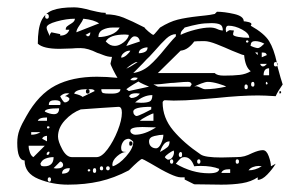

<svg xmlns="http://www.w3.org/2000/svg" viewBox="-20 -495 790 523"><path d="M423 -216Q423 -174 452 -139.5Q481 -105 527 -74Q539 -66 583 -66L624 -67Q637 -67 646 -69.5Q655 -72 667 -78Q685 -86 696 -86Q706 -86 712 -69.5Q718 -53 718 -42L731 -49Q722 -34 708 -19.5Q694 -5 682 -5V-12Q664 0 639.5 4Q615 8 583 8L509 7L483 -6V-12H472Q453 -12 390 -50Q369 -62 367 -62Q362 -62 331 -31Q291 -10 251.5 -1Q212 8 165 8Q123 8 85 -7.5Q47 -23 47 -58Q27 -58 27 -106Q27 -125 33 -141Q39 -157 52 -179Q85 -238 131 -262Q177 -286 244 -286Q270 -286 300 -283Q295 -291 288 -305Q281 -319 281 -322Q282 -327 283.5 -332.5Q285 -338 285 -340Q274 -340 261.5 -345Q249 -350 245 -351Q219 -364 200 -364Q185 -364 176 -363L142 -362Q98 -362 83 -376Q83 -417 92.5 -438Q102 -459 123 -467Q144 -475 182 -475Q199 -475 227 -467Q232 -466 244.5 -463Q257 -460 268 -460V-456Q294 -456 316.5 -447Q339 -438 374 -420Q374 -418 384.5 -409Q395 -400 398 -400Q400 -401 407 -409.5Q414 -418 416 -420Q442 -436 464 -441.5Q486 -447 522 -451Q530 -452 540.5 -453Q551 -454 565 -457Q566 -458 568 -460Q570 -462 571 -463Q591 -463 617.5 -457Q644 -451 644 -437Q648 -437 656.5 -435Q665 -433 665 -429L663 -425Q700 -404 713 -383Q726 -362 734 -325Q733 -326 731 -326Q726 -326 726 -320Q726 -314 731 -314Q735 -314 735 -317Q746 -276 750 -265Q736 -245 731 -233Q699 -235 683 -235Q636 -235 569 -228Q557 -227 520.5 -224Q484 -221 453 -221L429 -222Q427 -222 425 -220Q423 -218 423 -216ZM108 -444Q113 -444 113 -450Q113 -457 108 -457Q103 -457 103 -450Q103 -444 108 -444ZM184 -444Q161 -444 134 -436.5Q107 -429 107 -420Q107 -415 111 -407Q115 -399 115 -396Q115 -399 116.5 -402Q118 -405 120 -407Q125 -406 132 -404.5Q139 -403 144 -402V-398Q163 -398 169 -414H159Q159 -420 162.5 -423Q166 -426 175 -431.5Q184 -437 184 -444ZM250 -431Q237 -441 207 -444Q205 -438 196.5 -426Q188 -414 188 -407Q214 -417 230 -423.5Q246 -430 250 -431ZM472 -400Q488 -408 511.5 -414Q535 -420 552 -420Q563 -420 571.5 -416Q580 -412 587 -412Q587 -425 579 -428.5Q571 -432 556 -432Q537 -432 520.5 -429Q504 -426 483 -420Q481 -417 476.5 -412.5Q472 -408 472 -400ZM595 -414 596 -407Q604 -413 606 -413Q607 -413 609.5 -412.5Q612 -412 617 -412Q617 -410 616 -407.5Q615 -405 615 -401Q615 -397 629 -394.5Q643 -392 659 -392Q659 -404 639.5 -414.5Q620 -425 602 -425Q595 -425 595 -414ZM248 -394Q265 -394 282 -400.5Q299 -407 306 -420H287Q272 -420 260 -414Q248 -408 248 -394ZM226 -407 213 -400 219 -396Q226 -396 226 -407ZM401 -356Q385 -338 379 -333Q377 -330 343 -296Q368 -300 387 -316.5Q406 -333 430 -363Q436 -370 443 -378.5Q450 -387 459 -396V-402Q446 -402 433 -390Q420 -378 401 -356ZM331 -400 321 -401Q278 -401 268 -382Q275 -375 280.5 -372.5Q286 -370 293 -370Q304 -370 316.5 -379.5Q329 -389 331 -400ZM324 -370Q326 -370 338.5 -374.5Q351 -379 361 -382Q361 -386 357.5 -391Q354 -396 346 -396Q337 -396 324 -370ZM654 -385Q650 -385 650 -382Q650 -379 654 -379Q656 -379 657 -382Q657 -383 656 -384Q655 -385 654 -385ZM472 -357 410 -296H565Q571 -289 590 -289Q616 -289 633 -291Q650 -293 663 -301Q648 -312 645 -345H644Q641 -345 629.5 -350Q618 -355 612 -357Q592 -366 570.5 -374.5Q549 -383 537 -383Q513 -383 509 -382Q502 -372 492.5 -365Q483 -358 472 -357ZM662 -371Q664 -369 671.5 -366.5Q679 -364 682 -364Q686 -364 691 -368Q696 -372 700 -376Q687 -383 675 -383Q663 -383 663 -372Q662 -372 662 -371ZM358 -350Q367 -350 374.5 -353.5Q382 -357 382 -366Q374 -366 366 -362Q358 -358 358 -350ZM335 -357H333Q325 -357 317.5 -351Q310 -345 310 -338Q317 -338 325 -345Q333 -352 335 -357ZM682 -345V-352H675ZM693 -352V-339L707 -345Q705 -350 702 -351Q699 -352 693 -352ZM355 -326H352Q349 -326 339.5 -320Q330 -314 324 -308Q334 -312 355 -326ZM735 -317 734 -325Q736 -323 736 -320Q736 -318 735 -317ZM696 -314Q700 -314 703 -317Q706 -320 707 -321H689Q689 -318 691.5 -316Q694 -314 696 -314ZM713 -309Q698 -309 698 -290H713ZM335 -277 343 -276Q353 -276 355 -283L348 -284Q339 -284 335 -277ZM324 -252 331 -247 386 -259Q381 -261 371 -265.5Q361 -270 357 -273Q353 -271 342.5 -264.5Q332 -258 324 -252ZM498 -259 502 -265Q501 -272 492 -272Q481 -272 466.5 -270.5Q452 -269 445 -269Q415 -265 398 -265L410 -259ZM596 -259Q592 -262 575 -267Q558 -272 546 -272Q540 -272 528 -267.5Q516 -263 509 -259L514 -260Q519 -260 526.5 -256Q534 -252 539 -252Q564 -252 596 -259ZM673 -265Q673 -272 669 -272Q664 -272 664 -265Q664 -259 669 -259Q673 -259 673 -265ZM709 -268 707 -272Q704 -272 704 -268Q704 -265 706 -265Q709 -265 709 -268ZM655 -258Q655 -265 650 -265Q646 -265 646 -258Q646 -252 650 -252Q655 -252 655 -258ZM182 -240Q200 -236 205 -231L238 -247Q236 -252 227 -252Q225 -252 213.5 -252Q202 -252 193 -249Q184 -246 182 -240ZM214 -246Q214 -252 219 -252Q224 -252 224 -246Q224 -240 219 -240Q214 -240 214 -246ZM256 -252Q256 -243 261 -241.5Q266 -240 278 -240H285Q308 -240 308 -252ZM746 -244Q746 -242 743 -240Q741 -240 741 -243Q741 -247 743 -247Q746 -246 746 -244ZM144 -233Q145 -230 149.5 -223Q154 -216 157 -216Q161 -216 165 -219Q169 -222 169 -226Q169 -228 165 -230.5Q161 -233 157 -233L169 -240L164 -241Q158 -241 154 -239.5Q150 -238 144 -233ZM331 -233Q332 -233 334 -230.5Q336 -228 338 -228Q344 -228 350.5 -231Q357 -234 361 -240L352 -241Q344 -241 339.5 -239.5Q335 -238 331 -233ZM348 -216 364 -215Q380 -215 387.5 -218.5Q395 -222 395 -236Q371 -236 348 -216ZM113 -209H144L145 -214Q145 -222 130 -222Q122 -222 117.5 -219.5Q113 -217 113 -209ZM312 -188Q312 -204 303 -204Q289 -203 256 -201Q223 -199 200 -197Q176 -188 157 -167.5Q138 -147 138 -123Q138 -110 149.5 -88.5Q161 -67 176 -67H243Q257 -67 273 -88.5Q289 -110 300.5 -139Q312 -168 312 -188ZM343 -191Q343 -186 346 -182.5Q349 -179 352 -179Q356 -179 371.5 -186.5Q387 -194 392 -197V-204Q343 -204 343 -191ZM102 -191Q116 -184 127 -184Q141 -184 141 -200Q102 -200 102 -191ZM361 -166H398V-186Q395 -186 380.5 -178.5Q366 -171 361 -166ZM83 -166H108V-175Q86 -175 83 -166ZM115 -148Q115 -151 111 -151Q108 -151 108 -148Q108 -145 111 -145Q114 -145 115 -148ZM405 -148 368 -149Q335 -149 335 -139Q335 -134 339.5 -131Q344 -128 348 -128Q374 -128 405 -148ZM65 -128Q80 -128 90 -135H65ZM386 -110Q386 -101 391.5 -96Q397 -91 405 -91Q413 -91 419 -104.5Q425 -118 425 -128Q415 -128 400.5 -124.5Q386 -121 386 -110ZM108 -110V-125Q104 -125 100 -123Q96 -121 95 -117ZM343 -108Q343 -110 338 -113.5Q333 -117 331 -117Q321 -117 315.5 -109Q310 -101 310 -92Q310 -86 312.5 -83.5Q315 -81 324 -81Q312 -81 299 -69.5Q286 -58 286 -46L287 -42Q304 -47 323.5 -69Q343 -91 343 -108ZM341 -104Q341 -98 335 -98Q332 -98 332 -104Q332 -110 335 -110Q341 -110 341 -104ZM416 -81Q430 -89 436 -94Q442 -99 442 -110Q432 -110 425.5 -101Q419 -92 416 -81ZM71 -67 102 -98H58Q58 -89 61.5 -79.5Q65 -70 71 -67ZM453 -85Q448 -83 440 -77.5Q432 -72 429 -67Q430 -65 432.5 -63Q435 -61 437 -60Q445 -60 449.5 -66.5Q454 -73 454 -81ZM107 -75Q107 -73 110 -73Q112 -73 113.5 -75.5Q115 -78 115 -81L113 -82Q111 -82 109 -80Q107 -78 107 -75ZM467 -74Q467 -67 472 -67Q476 -67 476 -74Q476 -81 472 -81Q470 -81 468.5 -78.5Q467 -76 467 -74ZM126 -67Q114 -67 104 -63Q94 -59 90 -49Q91 -44 93.5 -43Q96 -42 101 -42Q126 -42 126 -67ZM459 -49Q503 -23 549 -23Q577 -23 577 -35Q557 -43 527 -43Q515 -43 509 -42Q500 -67 483 -67Q476 -67 472 -63.5Q468 -60 459 -49ZM452 -55Q452 -57 451 -59Q450 -61 448 -61Q443 -61 443 -55Q443 -49 448 -49Q450 -49 451 -51Q452 -53 452 -55ZM517 -55Q517 -49 522 -49Q524 -49 525 -51Q526 -53 526 -55Q526 -57 525 -59Q524 -61 522 -61Q517 -61 517 -55ZM622 -55Q622 -49 626 -49Q631 -49 631 -55Q631 -61 626 -61Q622 -61 622 -55ZM133 -36Q152 -36 152 -46Q152 -49 149.5 -52Q147 -55 144 -55L126 -37ZM657 -31Q675 -31 693 -42L685 -43Q677 -43 669 -40Q661 -37 657 -31ZM261 -36Q261 -38 260 -40Q259 -42 257 -42Q252 -42 252 -36Q252 -31 257 -31Q259 -31 260 -32.5Q261 -34 261 -36ZM279 -36Q279 -42 274 -42Q269 -42 269 -36Q269 -34 270.5 -32.5Q272 -31 274 -31Q276 -31 277.5 -32.5Q279 -34 279 -36ZM170 -37Q149 -37 149 -22Q170 -22 170 -37ZM242 -30Q242 -37 238 -37Q233 -37 233 -30Q233 -24 238 -24Q240 -24 241 -26Q242 -28 242 -30ZM604 -34Q586 -34 583 -24H607V-34ZM226 -31Q226 -34 222 -34Q219 -34 219 -31Q219 -28 222 -28Q225 -28 226 -31ZM119 -6Q119 -8 118 -10Q117 -12 115 -12Q110 -12 110 -6Q110 0 115 0Q117 0 118 -2Q119 -4 119 -6Z"/></svg>

Font: Cabin Sketch
Style: Regular
Weight: 400
Version: Version 1.100